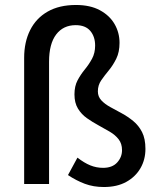

<svg xmlns="http://www.w3.org/2000/svg" viewBox="-20 -739 632 771"><path d="M397 12Q355 12 320.5 -1Q286 -14 253 -36L291 -106Q318 -85 342.5 -75Q367 -65 394 -65Q431 -65 450.5 -86.5Q470 -108 470 -136Q470 -162 456.5 -179.5Q443 -197 421 -210Q399 -223 375 -236Q351 -249 329 -264.5Q307 -280 293 -303Q279 -326 279 -360Q279 -393 291.5 -416.5Q304 -440 320.5 -460Q337 -480 349.5 -503Q362 -526 362 -556Q362 -592 342.5 -615Q323 -638 284 -638Q234 -638 205.5 -600.5Q177 -563 177 -491V0H77V-507Q77 -570 101 -618Q125 -666 171.5 -692.5Q218 -719 285 -719Q342 -719 381 -698Q420 -677 440 -642.5Q460 -608 460 -567Q460 -530 447 -503.5Q434 -477 417 -456.5Q400 -436 386.5 -416.5Q373 -397 373 -372Q373 -351 387 -336Q401 -321 423 -309Q445 -297 469 -284Q493 -271 515 -253Q537 -235 550.5 -208.5Q564 -182 564 -141Q564 -98 544 -63.5Q524 -29 487 -8.5Q450 12 397 12Z"/></svg>

Font: Assistant ExtraLight SemiBold
Style: Regular
Weight: 600
Version: Version 3.000